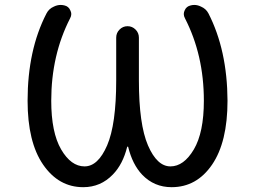

<svg xmlns="http://www.w3.org/2000/svg" viewBox="-20 -777 1040 785"><path d="M503.9 -176.8Q502.9 -177.7 502 -177.7Q501 -177.7 500 -176.8Q482.4 -105.5 441.4 -63.5Q391.6 -11.7 320.3 -11.7Q219.7 -11.7 156.2 -104Q92.8 -196.3 92.8 -365.2Q92.8 -572.3 169.9 -721.7Q179.7 -741.2 200.2 -750Q213.9 -756.8 228.5 -756.8Q235.4 -756.8 243.2 -754.9Q260.7 -751 267.6 -734.4Q271.5 -726.6 271.5 -719.7Q271.5 -710.9 266.6 -702.1Q189.5 -551.8 189.5 -365.2Q189.5 -235.4 230 -166Q270.5 -96.7 325.7 -96.7Q380.9 -96.7 418 -182.6Q455.1 -268.6 455.1 -448.2V-623Q455.1 -642.6 468.8 -656.2Q482.4 -669.9 501.5 -669.9Q520.5 -669.9 534.2 -656.2Q547.9 -642.6 547.9 -623V-448.2Q547.9 -268.6 585 -182.6Q622.1 -96.7 676.8 -96.7Q731.4 -96.7 772.5 -166Q813.5 -235.4 813.5 -365.2Q813.5 -551.8 736.3 -702.1Q731.4 -710.9 731.4 -719.7Q731.4 -727.5 735.4 -735.4Q742.2 -751 759.8 -754.9Q766.6 -756.8 774.4 -756.8Q788.1 -756.8 801.8 -750Q822.3 -741.2 832 -722.7Q909.2 -572.3 910.2 -365.2Q910.2 -196.3 847.2 -104Q784.2 -11.7 681.6 -11.7Q610.4 -11.7 561.5 -62.5Q521.5 -104.5 503.9 -176.8Z"/></svg>

Font: Rounded Mgen+ 1mn regular
Style: Regular
Weight: 400
Designer: [Source Han Sans]
Ryoko NISHIZUKA  (kana & ideographs); Paul D. Hunt (Latin, Greek & Cyrillic); Wenlong ZHANG  (bopomofo
Version: Version 1.059.20150602